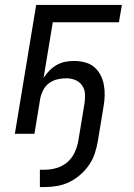

<svg xmlns="http://www.w3.org/2000/svg" viewBox="-20 -540 540 775"><path d="M141 215V145H162Q185 145 209 138Q233 131 252 114.5Q271 98 281.5 75Q292 52 296 29L321 -122Q324 -141 323 -160.5Q322 -180 311.5 -195Q301 -210 284 -217Q267 -224 247 -224Q229 -224 210.5 -219.5Q192 -215 177 -203.5Q162 -192 153.5 -174.5Q145 -157 142 -140L119 0H40L126 -520H472L460 -450H193L156 -226Q166 -241 179 -254.5Q192 -268 208.5 -277.5Q225 -287 243 -290.5Q261 -294 278 -294Q300 -294 322 -288.5Q344 -283 359.5 -270Q375 -257 385 -238.5Q395 -220 399 -198.5Q403 -177 402.5 -155Q402 -133 398 -110L375 29Q371 53 363 78Q355 103 340 125Q325 147 304.5 165Q284 183 260.5 194.5Q237 206 211.5 210.5Q186 215 161 215Z"/></svg>

Font: Iosevka Fixed
Style: Italic
Weight: 400
Italic angle: -9°
Monospace: yes
Designer: Belleve Invis
Foundry: Belleve Invis
Version: Version 33.2.4